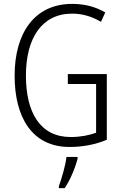

<svg xmlns="http://www.w3.org/2000/svg" viewBox="-20 -744 630 985"><path d="M328 -364V-313H473V-63C437 -50 393 -41 343 -41C186 -41 113 -167 113 -356C113 -549 195 -674 350 -674C400 -674 449 -661 498 -632L520 -680C468 -711 411 -724 350 -724C156 -724 55 -573 55 -356C55 -140 146 10 337 10C403 10 469 -2 528 -27V-364ZM378 70V61H321C317 102 295 176 282 211V221H312C341 178 366 117 378 70Z"/></svg>

Font: Noto Sans Malayalam Condensed Light
Style: Regular
Weight: 300
Width: 3
Designer: Jelle Bosma - Monotype Design Team
Foundry: Monotype Imaging Inc.
Version: Version 2.104